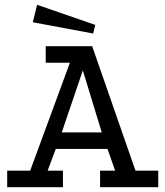

<svg xmlns="http://www.w3.org/2000/svg" viewBox="-20 -782 691 802"><path d="M10 0V-69H106L272 -520H171V-589H365L546 -69H641V0H398V-69H461L429 -160H213L179 -69H243V0ZM238 -229H405L326 -488ZM135 -762 378 -678 369 -642 117 -689Z"/></svg>

Font: Podkova
Style: Regular
Weight: 400
Designer: Ilya Yudin
Foundry: Cyreal (www.cyreal.org)
Version: Version 2.103